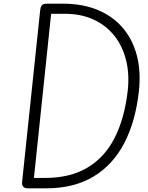

<svg xmlns="http://www.w3.org/2000/svg" viewBox="-20 -1024 804 1044"><path d="M131.5 0Q114 0 106.2 -9Q98.5 -18 100 -33L198.5 -969Q200.5 -986.5 207.2 -995.2Q214 -1004 236.5 -1004H322.5Q430 -1004 512.2 -969.5Q594.5 -935 648.2 -871.8Q702 -808.5 724.5 -720.8Q747 -633 735 -526.5Q717 -363.5 655.5 -245.5Q594 -127.5 488.2 -63.8Q382.5 0 230.5 0ZM164.5 -56.5H225Q362 -56.5 456 -112.8Q550 -169 603.8 -275.2Q657.5 -381.5 674.5 -531Q684.5 -620.5 665.5 -696.8Q646.5 -773 601.8 -829.5Q557 -886 489 -917.5Q421 -949 333 -949H258Z"/></svg>

Font: Edu SA Hand Cursive
Style: Regular
Weight: 400
Designer: Tina and Corey Anderson, Eben Sorkin, Mirko Velimirovic
Foundry: Google for Education
Version: Version 2.000